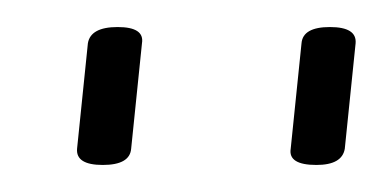

<svg xmlns="http://www.w3.org/2000/svg" viewBox="-20 -718 283 142"><path d="M214 -596Q193 -596 195 -608L203 -686Q204 -698 224 -698Q244 -698 243 -686L235 -608Q233 -596 214 -596ZM56 -596Q36 -596 37 -608L45 -686Q47 -698 67 -698Q87 -698 85 -686L77 -608Q76 -596 56 -596Z"/></svg>

Font: Asap Semi Condensed Semi Condensed Thin
Style: Italic
Weight: 100
Width: 4
Italic angle: -6°
Designer: Pablo Cosgaya
Foundry: Omnibus-Type
Version: Version 3.001; ttfautohint (v1.8.4.7-5d5b)